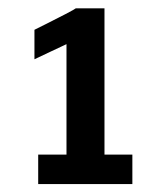

<svg xmlns="http://www.w3.org/2000/svg" viewBox="-20 -745 403 471"><path d="M73.7 -293.5V-365.7H143.1V-636.7Q140.6 -635.3 103.8 -618.2Q66.9 -601.1 64.5 -599.6V-671.9Q65.4 -672.4 91.3 -685.3Q117.2 -698.2 140.6 -710.4Q164.1 -722.7 166 -724.6H236.3V-365.7H304.7V-293.5Z"/></svg>

Font: Oxygen
Style: Bold
Weight: 700
Designer: vernon adams
Foundry: Vernon Adams
Version: Version 0.2.3 webfont; ttfautohint (v0.93.3-1d66) -l 8 -r 50